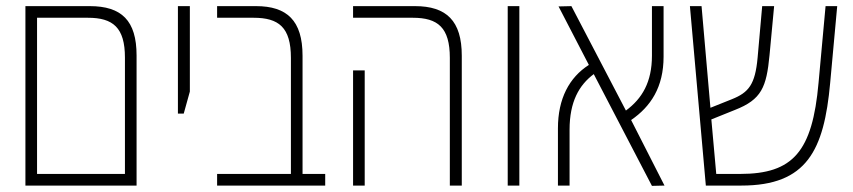

<svg xmlns="http://www.w3.org/2000/svg" viewBox="-20 -606 2786 627"><path d="M63 0H426V-425C426 -539 377 -586 273 -586H63ZM101 -38V-548H267C349 -548 388 -516 388 -418V-38Z M561 -235H580L600 -307V-586H561Z M689 0H1042V-38H968V-424C968 -539 917 -586 816 -586H689V-548H808C890 -548 930 -517 930 -417V-38H689Z M1449 0H1488V-424C1488 -538 1438 -586 1335 -586H1133V-548H1328C1410 -548 1449 -516 1449 -417ZM1133 0H1171V-376H1133Z M1638 0H1676V-586H1638Z M1802 0H1840V-182C1840 -274 1871 -328 1919 -364L2109 1L2150 0L2041 -214C2105 -258 2147 -321 2147 -421V-586H2109V-424C2109 -338 2077 -284 2024 -245L1846 -586L1804 -585L1903 -394C1839 -353 1802 -284 1802 -187Z M2285 0H2401C2615 0 2671 -115 2691 -335L2714 -586H2676L2653 -335C2633 -111 2570 -38 2397 -38H2319L2303 -216L2380 -247C2467 -281 2483 -321 2493 -426L2508 -586H2469L2454 -417C2446 -330 2425 -304 2370 -282L2300 -254L2271 -586H2233Z"/></svg>

Font: Noto Sans Hebrew Condensed ExtraLight
Style: Regular
Weight: 200
Width: 3
Designer: Monotype Design Team
Foundry: Monotype Imaging Inc.
Version: Version 2.004